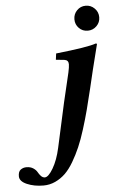

<svg xmlns="http://www.w3.org/2000/svg" viewBox="-136 -671 564 917"><g transform="rotate(-5 145.5 -212.0)"><path d="M318.4 -325.2 296.9 -234.9 272 -134.8Q260.7 -91.8 245.6 -43.5Q230.5 4.9 215.3 39.8Q200.2 74.7 180.7 107.9Q161.1 141.1 139.9 161.6Q118.7 182.1 91.8 194.6Q64.9 207 35.2 207Q-9.3 207 -43.9 192.1Q-78.6 177.2 -78.6 152.8Q-78.6 130.4 -66.7 121.6Q-54.7 112.8 -39.1 112.8Q-19.5 112.8 -6.3 121.6Q6.8 130.4 12.5 140.9Q18.1 151.4 26.4 160.2Q34.7 168.9 44.9 168.9Q62 168.9 84.7 130.4Q107.4 91.8 120.1 34.2L167 -179.2L200.2 -319.8Q206.1 -346.2 206.1 -359.4Q206.1 -378.9 188 -381.8L146 -386.2L149.9 -416Q303.2 -432.6 341.8 -446.8Q348.1 -446.8 348.1 -443.8ZM268.1 -528.6Q251 -545.9 251 -570.8Q251 -595.7 268.1 -613.3Q285.2 -630.9 310.1 -630.9Q335 -630.9 352.5 -613.3Q370.1 -595.7 370.1 -570.8Q370.1 -545.9 352.5 -528.6Q335 -511.2 310.1 -511.2Q285.2 -511.2 268.1 -528.6Z"/></g></svg>

Font: Linux Libertine G
Style: Bold Italic
Weight: 700
Italic angle: -11.5°
Designer: Philipp H. Poll
Foundry: Philipp H. Poll
Version: Version 4.1.0